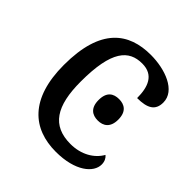

<svg xmlns="http://www.w3.org/2000/svg" viewBox="-155 -661 786 786"><g transform="rotate(45 238.0 -268.0)"><path d="M283 10C396 10 453 -40 453 -86C453 -104 446 -117 436 -125C413 -84 365 -55 303 -55C196 -55 152 -124 152 -266C152 -445 201 -496 278 -496C345 -496 363 -444 363 -381C422 -381 452 -398 452 -444C452 -513 361 -546 278 -546C151 -546 55 -479 55 -265C55 -69 150 10 283 10ZM314 -202C345 -202 371 -218 371 -264C371 -311 345 -326 314 -326C282 -326 257 -311 257 -264C257 -218 282 -202 314 -202Z"/></g></svg>

Font: Noto Serif
Style: Regular
Weight: 400
Designer: Monotype Design Team
Foundry: Monotype Imaging Inc.
Version: Version 2.015